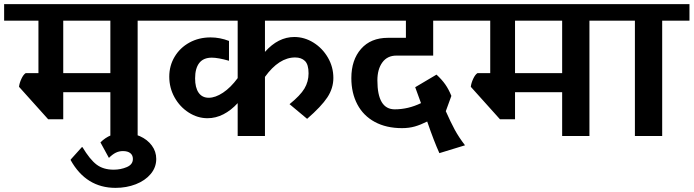

<svg xmlns="http://www.w3.org/2000/svg" viewBox="-42 -658 3356 929"><path d="M756 -558H624V0H492V-212H264V-81H191L50 -238Q52 -256 61.5 -276.5Q71 -297 82 -304H144V-558H-22V-638H756ZM492 -304V-558H264V-304Z M300 117V114L354 54H357Q393 114 425.5 138.5Q458 163 508 163Q542 163 571.5 150.5Q601 138 601 111Q601 93 588.5 83Q576 73 553 73Q534 73 518 81Q502 89 485 106L444 31Q490 -15 557 -15Q599 -15 635 1Q671 17 692.5 46Q714 75 714 111Q714 152 687 184Q660 216 615 233.5Q570 251 517 251Q375 251 300 117Z M1240 -558V-407Q1304 -479 1382 -479Q1431 -479 1474.5 -452Q1518 -425 1544.5 -379.5Q1571 -334 1571 -281Q1571 -231 1542 -187Q1513 -143 1444 -83L1359 -154Q1411 -196 1431 -229.5Q1451 -263 1451 -303Q1451 -346 1433.5 -363Q1416 -380 1386 -380Q1308 -380 1240 -286V0H1108V-159Q1076 -124 1039 -105Q1002 -86 962 -86Q914 -86 871 -113.5Q828 -141 802.5 -187Q777 -233 777 -287Q777 -340 803 -383.5Q829 -427 874.5 -452Q920 -477 977 -477Q1022 -477 1066 -460V-364Q1013 -379 983 -379Q942 -379 922 -353Q902 -327 902 -279Q902 -234 919 -209.5Q936 -185 968 -185Q1000 -185 1037 -209.5Q1074 -234 1108 -280V-558H712V-638H1636V-558Z M1784 -269Q1784 -129 1868 -129Q1933 -129 1995 -159L1967 -236L2070 -297Q2096 -273 2112.5 -249.5Q2129 -226 2142 -194L2115 -120Q2139 -66 2158.5 -30Q2178 6 2208 45L2084 83Q2058 26 2025 -70Q1993 -54 1965 -46Q1937 -38 1903 -38Q1827 -38 1771.5 -68Q1716 -98 1687 -153Q1658 -208 1658 -280Q1658 -368 1705 -421.5Q1752 -475 1835 -475H1922V-558H1592V-638H2208V-558H2054V-389H1876Q1832 -389 1808 -356Q1784 -323 1784 -269Z M2942 -558H2810V0H2678V-212H2450V-81H2377L2236 -238Q2238 -256 2247.5 -276.5Q2257 -297 2268 -304H2330V-558H2164V-638H2942ZM2678 -304V-558H2450V-304Z M3030 -558H2898V-638H3294V-558H3162V0H3030Z"/></svg>

Font: AmikoBold
Style: Bold
Weight: 700
Designer: Pablo Impallari, Rodrigo Fuenzalida, Andres Torresi
Foundry: Impallari Type
Version: Version 1.000; ttfautohint (v1.3)